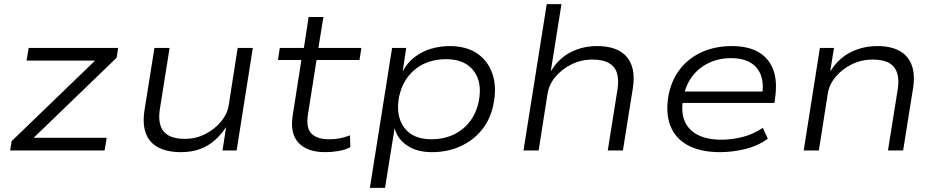

<svg xmlns="http://www.w3.org/2000/svg" viewBox="-20 -725 4516 925"><path d="M29 0 36 -45 464 -458 463 -433H108L118 -494H549L542 -447L112 -32L113 -61H494L484 0Z M851 8Q785 8 742 -15Q699 -38 682.5 -83Q666 -128 676 -193L724 -494H797L750 -198Q743 -155 752.5 -122.5Q762 -90 791 -73Q820 -56 871 -56Q924 -56 969.5 -79.5Q1015 -103 1045.5 -140Q1076 -177 1082 -219L1125 -494H1198L1120 0H1052L1069 -111H1068Q1028 -51 975.5 -21.5Q923 8 851 8Z M1546 8Q1489 8 1450.5 -12.5Q1412 -33 1396.5 -72Q1381 -111 1390 -168L1432 -436H1319L1328 -494H1444L1467 -643H1538L1514 -494H1721L1712 -436H1505L1464 -176Q1453 -111 1479.5 -82.5Q1506 -54 1566 -54Q1592 -54 1616.5 -58.5Q1641 -63 1666 -73L1668 -16Q1644 -3 1611.5 2.5Q1579 8 1546 8Z M1762 180 1869 -494H1937L1920 -381Q1942 -423 1977.5 -450Q2013 -477 2056 -490Q2099 -503 2146 -503Q2227 -503 2279.5 -467Q2332 -431 2353 -367.5Q2374 -304 2357 -221Q2342 -148 2299.5 -97Q2257 -46 2195.5 -19Q2134 8 2061 8Q1989 8 1942 -23.5Q1895 -55 1881 -107L1835 180ZM2059 -54Q2116 -54 2163 -75.5Q2210 -97 2242 -137.5Q2274 -178 2286 -235Q2305 -326 2262.5 -383Q2220 -440 2128 -440Q2072 -440 2025.5 -419Q1979 -398 1947.5 -358Q1916 -318 1903 -261Q1885 -169 1926.5 -111.5Q1968 -54 2059 -54Z M2502 0 2614 -705H2685L2634 -385H2636Q2672 -444 2729.5 -473.5Q2787 -503 2856 -503Q2923 -503 2964.5 -479.5Q3006 -456 3022.5 -411Q3039 -366 3029 -301L2981 0H2908L2955 -295Q2962 -341 2952.5 -372.5Q2943 -404 2914 -421Q2885 -438 2834 -438Q2780 -438 2733.5 -415Q2687 -392 2656 -355Q2625 -318 2618 -274L2575 0Z M3449 8Q3355 8 3294 -25Q3233 -58 3209 -121Q3185 -184 3202 -272Q3217 -343 3258.5 -395Q3300 -447 3363.5 -475Q3427 -503 3506 -503Q3585 -503 3635 -473.5Q3685 -444 3705.5 -388.5Q3726 -333 3714 -252L3711 -229H3247L3256 -284H3678L3651 -261Q3661 -323 3645.5 -363.5Q3630 -404 3593.5 -424.5Q3557 -445 3501 -445Q3445 -445 3396.5 -422.5Q3348 -400 3316 -358.5Q3284 -317 3273 -258L3271 -247Q3260 -184 3279 -140.5Q3298 -97 3343 -74.5Q3388 -52 3455 -52Q3504 -52 3555.5 -64.5Q3607 -77 3655 -109L3679 -57Q3634 -23 3572 -7.5Q3510 8 3449 8Z M3852 0 3930 -494H3998L3980 -384H3982Q4020 -444 4078.5 -473.5Q4137 -503 4206 -503Q4273 -503 4314.5 -479.5Q4356 -456 4372.5 -411Q4389 -366 4379 -301L4331 0H4258L4305 -295Q4312 -341 4302.5 -372.5Q4293 -404 4264.5 -421Q4236 -438 4184 -438Q4130 -438 4083.5 -415Q4037 -392 4006 -355Q3975 -318 3968 -274L3925 0Z"/></svg>

Font: Nunito Sans 7pt SemiExpanded Light
Style: Italic
Weight: 300
Width: 6
Italic angle: -9°
Designer: Vernon Adams
Foundry: Vernon Adams
Version: Version 3.101;gftools[0.9.27]